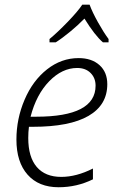

<svg xmlns="http://www.w3.org/2000/svg" viewBox="-20 -786 493 816"><path d="M229 9.8Q144.5 9.8 97.2 -43.7Q49.8 -97.2 49.8 -192.9Q49.8 -281.2 84.5 -362.3Q119.1 -443.4 179.9 -491.2Q240.7 -539.1 314 -539.1Q369.6 -539.1 402.8 -509.3Q436 -479.5 436 -428.2Q436 -339.8 356.2 -293.5Q276.4 -247.1 119.1 -247.1H103Q100.1 -225.6 100.1 -199.2Q100.1 -118.7 136.2 -76.4Q172.4 -34.2 240.2 -34.2Q304.7 -34.2 375 -69.8V-23.9Q306.6 9.8 229 9.8ZM308.1 -497.1Q244.1 -497.1 189.2 -440.7Q134.3 -384.3 109.9 -290H133.8Q386.2 -290 386.2 -421.9Q386.2 -454.6 365 -475.8Q343.8 -497.1 308.1 -497.1ZM441.4 -606H417.5Q383.3 -635.3 338.9 -707Q312 -679.2 277.8 -651.1Q243.7 -623 216.8 -606H190.4V-620.1Q223.6 -647.5 267.3 -692.6Q311 -737.8 329.6 -766.1H360.8Q372.1 -734.9 396.2 -691.7Q420.4 -648.4 441.4 -620.1Z"/></svg>

Font: CAA NEO Sans Light
Style: Italic
Weight: 300
Italic angle: -12°
Version: Version 1.10